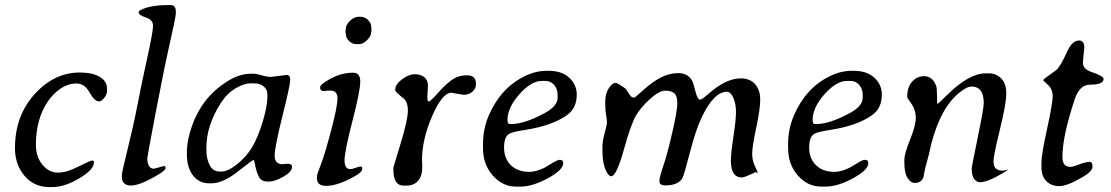

<svg xmlns="http://www.w3.org/2000/svg" viewBox="-20 -742 4455 770"><path d="M189.5 8.3H179.2Q115.7 8.3 77.9 -37.4Q40 -83 40 -147.9Q40 -276.9 118.7 -364.3Q197.3 -451.2 300.3 -451.2Q351.1 -451.2 380.1 -433.8Q409.2 -416.5 409.2 -386.2V-377.4Q409.2 -363.3 397.9 -349.4Q386.7 -335.4 377.4 -335.4Q358.9 -335.4 339.1 -371.3Q319.3 -407.2 286.6 -407.2Q253.9 -407.2 223.6 -387.2Q193.4 -367.2 170.4 -333Q124 -263.2 124 -161.1Q124 -113.3 150.1 -81.5Q176.3 -49.8 211.9 -49.8Q247.6 -49.8 294.7 -74Q341.8 -98.1 349.4 -98.1Q356.9 -98.1 356.9 -90.3Q356.9 -62 298.1 -26.9Q239.3 8.3 189.5 8.3Z M597.7 -65.4 637.7 -76.2Q644 -76.2 644 -67.9Q644 -59.6 616.7 -43Q542.5 2 505.6 2Q468.8 2 468.8 -33.2V-41Q468.8 -51.3 492.2 -145.5Q515.6 -239.7 530.3 -316.4Q544.9 -393.1 569.3 -503.9Q593.8 -614.7 593.8 -638.7Q593.8 -662.6 564.9 -671.9Q536.1 -681.2 536.1 -692.9Q536.1 -697.8 543.9 -701.7Q582.5 -721.7 655.8 -721.7H664.6Q685.1 -721.7 685.1 -695.8V-687Q685.1 -674.8 660.9 -567.9Q636.7 -460.9 603.8 -287.4Q570.8 -113.8 570.8 -108.4Q570.8 -65.4 597.7 -65.4Z M1052.2 -352.1V-365.2Q1052.2 -382.8 1037.8 -395.3Q1023.4 -407.7 998.5 -407.7H983.9Q959 -407.7 924.8 -387.7Q890.6 -367.7 866.2 -329.6Q807.6 -239.3 807.6 -148.4V-143.6Q807.6 -104.5 821 -79.3Q834.5 -54.2 860.4 -54.2H869.1Q894.5 -54.2 931.6 -84Q968.8 -113.8 991.9 -153.1Q1015.1 -192.4 1033.7 -254.4Q1052.2 -316.4 1052.2 -352.1ZM1066.9 -433.6 1129.4 -441.4Q1144 -441.4 1144 -421.6Q1144 -401.9 1112.8 -276.9Q1081.5 -151.9 1081.5 -117.7Q1081.5 -83.5 1113.3 -83.5L1131.3 -85.4Q1150.9 -85.4 1150.9 -76.2V-71.3Q1150.9 -53.2 1116.5 -33.4Q1082 -13.7 1057.1 -13.7Q1032.2 -13.7 1022.9 -25.6Q1013.7 -37.6 1005.4 -68.8L1001.5 -88.4Q999 -100.6 997.1 -100.6Q992.7 -100.6 933.3 -53.7Q874 -6.8 827.6 -6.8H818.8Q777.8 -6.8 753.7 -38.8Q729.5 -70.8 729.5 -122.1V-132.3Q729.5 -178.7 750 -237.3Q790 -351.1 889.6 -414.6Q939.5 -446.3 985.8 -446.3H995.1Q1008.8 -446.3 1030 -439.9Q1051.3 -433.6 1066.9 -433.6Z M1468.3 -610.8Q1468.3 -597.2 1452.1 -581.1Q1436 -564.9 1419.4 -564.9H1409.2Q1392.6 -564.9 1379.9 -577.6Q1367.2 -590.3 1367.2 -604L1365.7 -613.8V-619.1L1366.2 -620.6V-624Q1367.2 -627 1367.2 -628.9Q1367.2 -642.1 1383.5 -658.4Q1399.9 -674.8 1419.4 -674.8H1424.8Q1442.9 -674.8 1455.6 -662.1Q1468.3 -649.4 1468.3 -637.7L1469.7 -627.4V-620.6L1469.2 -619.1V-615.7Q1468.3 -611.8 1468.3 -610.8ZM1277.3 -377Q1263.7 -377 1263.7 -392.1Q1263.7 -399.9 1282.7 -412.6Q1339.4 -450.2 1391.6 -450.2H1397.9Q1424.8 -450.2 1424.8 -414.3Q1424.8 -378.4 1393.3 -256.3Q1361.8 -134.3 1361.8 -99.1Q1361.8 -64 1383.8 -64Q1394 -64 1406.7 -69.1Q1419.4 -74.2 1427.2 -74.2Q1432.6 -74.2 1432.6 -67.4V-63.5Q1432.6 -52.7 1405.8 -37.1Q1336.4 3.4 1287.1 3.4Q1251 3.4 1251 -27.3V-33.7Q1251 -43 1266.1 -80.3Q1281.2 -117.7 1307.4 -216.6Q1333.5 -315.4 1333.5 -347.2Q1333.5 -378.9 1304.2 -378.9Q1282.7 -377 1277.3 -377Z M1598.6 2.4Q1557.6 2.4 1557.6 -62V-70.3Q1557.6 -71.8 1586.7 -166.7Q1615.7 -261.7 1615.7 -297.9Q1615.7 -334 1598.1 -347.7Q1564.9 -373 1564.9 -381.8Q1564.9 -403.8 1592.3 -424.1Q1619.6 -444.3 1643.1 -444.3Q1666.5 -444.3 1681.4 -432.6Q1696.3 -420.9 1696.3 -397.5L1693.8 -352.5Q1693.8 -335 1699.7 -335Q1705.6 -335 1735.1 -367.9Q1764.6 -400.9 1790.5 -420.4Q1816.4 -439.9 1852.5 -439.9Q1888.7 -439.9 1888.7 -407.7V-402.8Q1888.7 -387.7 1875.2 -374.8Q1861.8 -361.8 1837.9 -361.8L1790.5 -370.1Q1753.9 -370.1 1713.1 -276.4Q1672.4 -182.6 1672.4 -98.1L1673.3 -83.5Q1673.3 -75.7 1673.3 -67.9Q1673.3 -36.6 1657 -17.1Q1640.6 2.4 1607.9 2.4Z M2167.5 -417.5H2152.8Q2110.4 -417.5 2062.7 -363.8Q2015.1 -310.1 2015.1 -260.3L2015.6 -257.8Q2015.6 -244.6 2024.9 -244.6H2030.8Q2084 -244.6 2166.5 -289.6Q2216.3 -316.9 2216.3 -350.6V-359.4Q2216.3 -385.7 2202.1 -401.6Q2188 -417.5 2167.5 -417.5ZM1917 -147.9V-166.5Q1917.5 -225.6 1939.9 -278.3Q1987.3 -388.7 2083.5 -436Q2127.4 -458 2171.9 -458H2181.2Q2232.9 -458 2263.2 -430.2Q2293 -402.3 2293 -362.3Q2293 -307.1 2252.4 -279.3Q2192.9 -237.3 2084 -220.7Q2037.6 -213.4 2023.4 -206.1Q2001.5 -194.8 2001.5 -150.4Q2001.5 -106 2029.1 -79.3Q2056.6 -52.7 2103 -52.7Q2129.4 -52.7 2163.6 -69.3Q2168.5 -71.8 2192.4 -86.4Q2216.3 -101.1 2224.6 -101.1Q2238.8 -101.1 2238.8 -87.9Q2238.8 -60.5 2177.2 -27.1Q2115.7 6.3 2067.9 6.3H2048.8Q1995.6 6.3 1956.3 -38.1Q1917 -82.5 1917 -147.9Z M2955.6 -30.3Q2911.1 -30.3 2911.1 -97.7Q2911.1 -127.9 2921.4 -194.6Q2931.6 -261.2 2931.6 -293.5Q2931.6 -325.7 2920.9 -349.9Q2910.2 -374 2895 -374Q2843.3 -374 2794.4 -272Q2770.5 -222.2 2746.8 -130.4Q2723.1 -38.6 2716.3 -26.9Q2699.2 1.5 2647.9 1.5Q2624.5 1.5 2624.5 -15.4Q2624.5 -32.2 2639.6 -75.2Q2654.8 -118.2 2675.5 -207.8Q2696.3 -297.4 2696.3 -327.4Q2696.3 -357.4 2684.3 -367.9Q2672.4 -378.4 2647.9 -378.4Q2623.5 -378.4 2586.7 -345Q2549.8 -311.5 2530.3 -278.3Q2510.7 -245.1 2481.4 -140.1Q2452.1 -35.2 2431.2 -35.2Q2424.3 -35.2 2417.5 -44.9Q2396 -76.2 2396 -139.2V-154.8Q2396 -175.3 2405 -208.5Q2414.1 -241.7 2414.1 -251.7Q2414.1 -261.7 2410.6 -281Q2407.2 -300.3 2407.2 -333.5Q2407.2 -366.7 2421.4 -388.2Q2435.5 -409.7 2449.7 -409.7Q2455.6 -409.7 2484.4 -389.6Q2491.2 -385.3 2506.3 -360.4Q2512.2 -350.6 2523.9 -350.6Q2526.4 -350.6 2561.3 -382.1Q2596.2 -413.6 2630.1 -431.2Q2664.1 -448.7 2700.4 -448.7Q2736.8 -448.7 2754.4 -420.9Q2759.8 -412.1 2768.6 -377.2Q2777.3 -342.3 2787.1 -342.3Q2787.1 -342.3 2787.6 -342.3Q2794.9 -342.3 2824.2 -368.2Q2893.1 -427.7 2950.2 -427.7Q2988.3 -427.7 3008.5 -404.1Q3028.8 -380.4 3028.8 -342.8Q3028.8 -305.2 3012.7 -229.7Q2996.6 -154.3 2996.6 -125.7Q2996.6 -97.2 3008.8 -73Q3021 -48.8 3018.6 -48.8L3009.3 -51.8L3002.4 -47.9L2991.7 -43Q2963.4 -30.3 2955.6 -30.3Z M3391.1 -417.5H3376.5Q3334 -417.5 3286.4 -363.8Q3238.8 -310.1 3238.8 -260.3L3239.3 -257.8Q3239.3 -244.6 3248.5 -244.6H3254.4Q3307.6 -244.6 3390.1 -289.6Q3439.9 -316.9 3439.9 -350.6V-359.4Q3439.9 -385.7 3425.8 -401.6Q3411.6 -417.5 3391.1 -417.5ZM3140.6 -147.9V-166.5Q3141.1 -225.6 3163.6 -278.3Q3210.9 -388.7 3307.1 -436Q3351.1 -458 3395.5 -458H3404.8Q3456.5 -458 3486.8 -430.2Q3516.6 -402.3 3516.6 -362.3Q3516.6 -307.1 3476.1 -279.3Q3416.5 -237.3 3307.6 -220.7Q3261.2 -213.4 3247.1 -206.1Q3225.1 -194.8 3225.1 -150.4Q3225.1 -106 3252.7 -79.3Q3280.3 -52.7 3326.7 -52.7Q3353 -52.7 3387.2 -69.3Q3392.1 -71.8 3416 -86.4Q3439.9 -101.1 3448.2 -101.1Q3462.4 -101.1 3462.4 -87.9Q3462.4 -60.5 3400.9 -27.1Q3339.4 6.3 3291.5 6.3H3272.5Q3219.2 6.3 3179.9 -38.1Q3140.6 -82.5 3140.6 -147.9Z M3925.3 -328.6Q3925.3 -395 3875.5 -395Q3861.3 -395 3837.4 -377.9Q3754.9 -319.8 3714.8 -165L3705.1 -122.6L3690.9 -68.8L3685.5 -43.9L3683.6 -32.2Q3675.8 -8.3 3647.9 -8.3Q3632.8 -8.3 3619.9 -27.8Q3606.9 -47.4 3606.9 -88.9V-100.6Q3606.9 -125.5 3629.9 -182.4Q3652.8 -239.3 3652.8 -270Q3652.8 -300.8 3635.5 -325.4Q3618.2 -350.1 3618.2 -351.6Q3618.2 -386.2 3631.3 -405.8Q3651.9 -436.5 3685.8 -436.5Q3719.7 -436.5 3734.4 -397.9Q3737.8 -388.7 3737.8 -356.9Q3737.8 -325.2 3739.7 -325.2Q3742.2 -325.2 3781.2 -363.8Q3866.7 -447.8 3933.1 -447.8H3946.8Q3975.1 -447.8 3995.4 -427.5Q4015.6 -407.2 4015.6 -366.9Q4015.6 -326.7 3990 -222.4Q3964.4 -118.2 3964.4 -96.4Q3964.4 -74.7 3973.6 -66.2Q3982.9 -57.6 4003.9 -57.6L4022.9 -62Q4022.9 -60.5 4001 -47.4Q3940.4 -11.2 3910.2 -11.2Q3897.9 -11.2 3887.5 -23.4Q3877 -35.6 3877 -67.9Q3877 -73.2 3901.1 -190.4Q3925.3 -307.6 3925.3 -328.6Z M4156.7 -70.8V-89.4Q4156.7 -123 4179.2 -225.3Q4201.7 -327.6 4201.7 -356.2Q4201.7 -384.8 4182.6 -401.6Q4163.6 -418.5 4163.6 -421.1Q4163.6 -423.8 4215.8 -460.9Q4231 -471.7 4261.2 -538.1Q4280.3 -579.6 4307.6 -579.6Q4328.6 -579.6 4328.6 -550.8L4325.7 -523.4Q4323.2 -500 4323.2 -488.8Q4323.2 -464.8 4357.9 -453.1Q4405.8 -437 4405.8 -425.3Q4405.8 -402.3 4350.6 -402.3Q4310.1 -402.3 4290.5 -345.2Q4240.7 -195.8 4240.7 -111.8Q4240.7 -72.8 4273.4 -72.8Q4282.2 -72.8 4308.6 -82.8Q4335 -92.8 4350.1 -92.8Q4361.3 -92.8 4361.3 -73.7Q4361.3 -54.7 4320.8 -31.2Q4259.8 4.4 4228 4.4Q4196.3 4.4 4176.5 -15.4Q4156.7 -35.2 4156.7 -70.8Z"/></svg>

Font: Averia Serif Libre Light
Style: Italic
Weight: 300
Italic angle: -8.5°
Version: Version 1.002